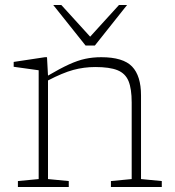

<svg xmlns="http://www.w3.org/2000/svg" viewBox="-20 -752 704 772"><path d="M426 -24 509.5 -32V-340Q509.5 -395 496.8 -426Q484 -457 452.2 -469.8Q420.5 -482.5 363 -482.5Q317.5 -482.5 274.5 -470.8Q231.5 -459 173 -428.5V-32L256.5 -24V0H52V-24L135.5 -32V-469.5L35 -483.5V-503L160.5 -522H169L173 -448Q221.5 -476.5 257 -492.8Q292.5 -509 322.8 -515.5Q353 -522 387 -522Q475 -522 511 -484.5Q547 -447 547 -368.5V-32L630.5 -24V0H426ZM491 -732 361.5 -569H324L194 -732H226.5L342.5 -604.5L458.5 -732Z"/></svg>

Font: Newsreader Caption ExtraLight
Style: Regular
Weight: 275
Designer: Hugues Gentile
Foundry: Production Type
Version: Version 1.001